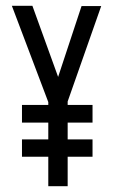

<svg xmlns="http://www.w3.org/2000/svg" viewBox="-20 -644 390 664"><path d="M214 0H147V-102H56V-162H147V-220H56V-281H147V-291L21 -624H92L181 -378L262 -623H330L214 -293V-281H300V-220H214V-162H300V-102H214Z"/></svg>

Font: Inconsolata ExtraCondensed Medium
Style: Regular
Weight: 500
Width: 2
Monospace: yes
Designer: Raph Levien, Cyreal, Brenton Simpson
Foundry: Raph Levien, Cyreal, Google
Version: Version 3.001; ttfautohint (v1.8.2.53-6de2)